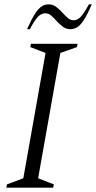

<svg xmlns="http://www.w3.org/2000/svg" viewBox="-20 -861 441 881"><path d="M9 0 12 -15 87 -43 189 -618 119 -645 122 -660H336L333 -645L257 -618L155 -43L227 -15L224 0ZM104 -727Q126 -776 142 -800Q158 -824 172.5 -832.5Q187 -841 203 -841Q222 -841 237 -830Q252 -819 265 -804.5Q278 -790 290.5 -779Q303 -768 318 -768Q335 -768 350 -783.5Q365 -799 388 -841H401Q380 -792 364 -768Q348 -744 333.5 -735.5Q319 -727 302 -727Q284 -727 269 -738Q254 -749 241 -763.5Q228 -778 215.5 -789Q203 -800 188 -800Q170 -800 154.5 -784.5Q139 -769 117 -727Z"/></svg>

Font: Spectral Light
Style: Italic
Weight: 300
Italic angle: -10°
Designer: Jean-Baptiste Levee
Foundry: Production Type
Version: Version 2.001